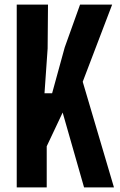

<svg xmlns="http://www.w3.org/2000/svg" viewBox="-20 -820 525 840"><path d="M53.2 0V-800H190L188.4 -607.8L174.7 -411.9H208L263.2 -612.8L330.3 -800H470.7L341.9 -462.3L478.6 0H347.8L254.1 -327.6L184.4 -180V0Z"/></svg>

Font: Big Shoulders Text SC Thin
Style: Regular
Weight: 100
Designer: Patric King
Foundry: XO Type Co
Version: Version 2.002